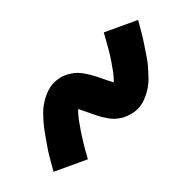

<svg xmlns="http://www.w3.org/2000/svg" viewBox="-55 -597 597 597"><g transform="rotate(-45 243.0 -299.0)"><path d="M86 -177 -17 -225Q-5 -246 5.5 -264Q16 -282 27 -297.5Q38 -313 47 -326Q56 -339 65.5 -350.5Q75 -362 87.5 -375Q100 -388 114.5 -397.5Q129 -407 146 -413.5Q163 -420 180 -420Q191 -420 201.5 -418Q212 -416 220.5 -412Q229 -408 238 -402Q247 -396 253.5 -389.5Q260 -383 266 -374.5Q272 -366 277 -357.5Q282 -349 286.5 -340.5Q291 -332 294.5 -324Q298 -316 303 -306.5Q308 -297 312 -289Q324 -301 333 -313Q342 -325 352.5 -340.5Q363 -356 375 -376.5Q387 -397 400 -421L503 -373Q491 -352 480.5 -334.5Q470 -317 459.5 -301.5Q449 -286 440 -272.5Q431 -259 421.5 -248Q412 -237 399 -223.5Q386 -210 371.5 -200.5Q357 -191 340 -184.5Q323 -178 306 -178Q295 -178 285 -180.5Q275 -183 266 -186.5Q257 -190 248 -196Q239 -202 232.5 -208.5Q226 -215 220 -223.5Q214 -232 209 -240.5Q204 -249 200 -257.5Q196 -266 192 -274Q188 -282 183.5 -292Q179 -302 175 -309Q163 -297 154 -285Q145 -273 134.5 -257.5Q124 -242 111.5 -221.5Q99 -201 86 -177Z"/></g></svg>

Font: Iosevka SS18 Extrabold
Style: Italic
Weight: 800
Italic angle: -9°
Monospace: yes
Designer: Belleve Invis
Foundry: Belleve Invis
Version: Version 25.1.1; ttfautohint (v1.8.4)